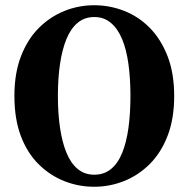

<svg xmlns="http://www.w3.org/2000/svg" viewBox="-20 -695 719 733"><path d="M340 18Q280 18 225.5 -3.5Q171 -25 127.5 -68Q84 -111 59.5 -176Q35 -241 35 -329Q35 -415 60 -480Q85 -545 128 -588Q171 -631 225.5 -653Q280 -675 340 -675Q399 -675 454 -653.5Q509 -632 551.5 -589Q594 -546 619.5 -481Q645 -416 645 -328Q645 -242 620 -177Q595 -112 552 -69Q509 -26 454 -4Q399 18 340 18ZM340 -28Q377 -28 403.5 -49.5Q430 -71 446.5 -111.5Q463 -152 470.5 -207.5Q478 -263 478 -329Q478 -394 470.5 -449.5Q463 -505 446.5 -545Q430 -585 403.5 -607.5Q377 -630 340 -630Q303 -630 276.5 -608Q250 -586 233.5 -545.5Q217 -505 209 -450Q201 -395 201 -329Q201 -263 209 -208Q217 -153 233.5 -112.5Q250 -72 276.5 -50Q303 -28 340 -28Z"/></svg>

Font: Source Serif 4 36pt
Style: Bold
Weight: 700
Designer: Frank Grießhammer
Foundry: Adobe Systems Incorporated
Version: Version 4.004;hotconv 1.0.116;makeotfexe 2.5.65601